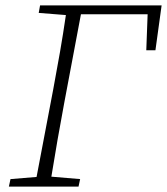

<svg xmlns="http://www.w3.org/2000/svg" viewBox="-20 -694 621 714"><path d="M124 -646 129 -674H581L558 -507H524L529 -641H281L219 -312Q206 -243 194 -174Q182 -105 171 -37L278 -28L272 0H13L19 -28L116 -36L178 -362Q191 -431 203 -500Q215 -569 225 -638Z"/></svg>

Font: Source Serif Pro Light
Style: Italic
Weight: 300
Italic angle: -12°
Designer: Frank Grießhammer
Foundry: Adobe Systems Incorporated
Version: Version 3.001;hotconv 1.0.111;makeotfexe 2.5.65597